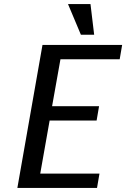

<svg xmlns="http://www.w3.org/2000/svg" viewBox="-20 -920 618 940"><path d="M376 -750 313 -900H423L441 -750ZM65 0 188 -700H578L566 -630H276L235 -400H465L453 -330H223L177 -70H467L455 0Z"/></svg>

Font: Scada
Style: Italic
Weight: 400
Italic angle: -10°
Designer: Jovanny Lemonad
Foundry: Jovanny Lemonad
Version: Version 4.100;PS 004.100;hotconv 1.0.88;makeotf.lib2.5.64775